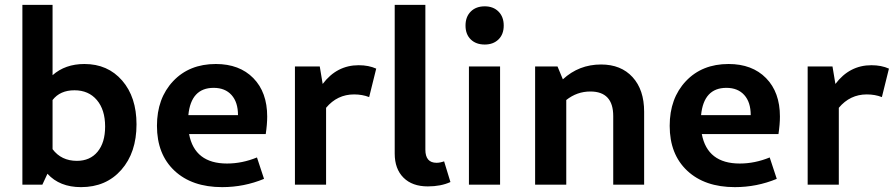

<svg xmlns="http://www.w3.org/2000/svg" viewBox="-20 -759 3677 789"><path d="M72 0V-739H196V-450Q248 -496 327 -496Q423 -496 482 -428Q541 -360 541 -248Q541 -132 478.5 -61Q416 10 313 10Q225 10 175 -45L154 0ZM286 -388Q227 -388 196 -348V-146Q232 -98 296 -98Q350 -98 381 -135.5Q412 -173 412 -239Q412 -308 378 -348Q344 -388 286 -388Z M893 10Q769 10 697 -57.5Q625 -125 625 -242Q625 -355 691.5 -425.5Q758 -496 867 -496Q964 -496 1021 -438Q1078 -380 1078 -280Q1078 -248 1072 -208H757Q780 -87 913 -87Q975 -87 1036 -112L1065 -24Q983 10 893 10ZM858 -398Q765 -398 754 -286H958Q958 -339 931.5 -368.5Q905 -398 858 -398Z M1192 0V-486H1294L1306 -414Q1364 -491 1454 -491Q1495 -491 1526 -477L1497 -360Q1469 -371 1435 -371Q1366 -371 1320 -316V0Z M1738 7Q1674 7 1638 -29Q1602 -65 1602 -128V-739H1728V-144Q1728 -90 1774 -90Q1788 -90 1805 -96L1831 -11Q1792 7 1738 7Z M1972 -576Q1936 -576 1914.5 -597Q1893 -618 1893 -654Q1893 -690 1914.5 -711.5Q1936 -733 1972 -733Q2007 -733 2028.5 -711.5Q2050 -690 2050 -654Q2050 -618 2028.5 -597Q2007 -576 1972 -576ZM1907 0V-486H2035V0Z M2179 0V-486H2271L2293 -433Q2359 -494 2450 -494Q2532 -494 2579.5 -442Q2627 -390 2627 -300V0H2500V-282Q2500 -383 2406 -383Q2351 -383 2307 -348V0Z M3000 10Q2876 10 2804 -57.5Q2732 -125 2732 -242Q2732 -355 2798.5 -425.5Q2865 -496 2974 -496Q3071 -496 3128 -438Q3185 -380 3185 -280Q3185 -248 3179 -208H2864Q2887 -87 3020 -87Q3082 -87 3143 -112L3172 -24Q3090 10 3000 10ZM2965 -398Q2872 -398 2861 -286H3065Q3065 -339 3038.5 -368.5Q3012 -398 2965 -398Z M3299 0V-486H3401L3413 -414Q3471 -491 3561 -491Q3602 -491 3633 -477L3604 -360Q3576 -371 3542 -371Q3473 -371 3427 -316V0Z"/></svg>

Font: Cantarell
Style: Bold
Weight: 700
Designer: Dave Crossland, Nikolaus Waxweiler, Florian Fecher, Jacques Le Bailly, Eben Sorkin, Alexei Vanyashin, Alexios Zavras, Em
Version: Version 0.303